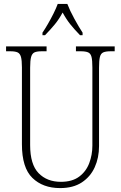

<svg xmlns="http://www.w3.org/2000/svg" viewBox="-20 -951 618 981"><path d="M287 10Q199 10 145.5 -42Q92 -94 92 -214V-607Q92 -643 87 -660.5Q82 -678 69.5 -683.5Q57 -689 33 -689H11V-714H218V-689H193Q169 -689 156.5 -683.5Q144 -678 139 -660Q134 -642 134 -605V-210Q134 -111 177 -66.5Q220 -22 291 -22Q349 -22 384.5 -48.5Q420 -75 436 -117.5Q452 -160 452 -207V-606Q452 -643 447.5 -660.5Q443 -678 430 -683.5Q417 -689 393 -689H368V-714H566V-689H545Q521 -689 508 -683.5Q495 -678 490.5 -660Q486 -642 486 -605V-205Q486 -145 464 -96.5Q442 -48 398 -19Q354 10 287 10ZM197 -784Q210 -803 225 -829Q240 -855 253.5 -882Q267 -909 275 -931H324Q337 -897 360 -855Q383 -813 402 -784V-771H389Q360 -801 339.5 -826.5Q319 -852 300 -887Q281 -852 260 -826.5Q239 -801 210 -771H197Z"/></svg>

Font: Noto Serif Bengali Condensed ExtraLight
Style: Regular
Weight: 200
Width: 3
Designer: Juan Bruce, Universal Thirst, Indian Type Foundry and the Monotype Design Team.
Foundry: Monotype Imaging Inc.
Version: Version 2.003; ttfautohint (v1.8.4.7-5d5b)